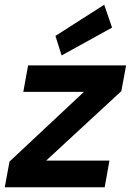

<svg xmlns="http://www.w3.org/2000/svg" viewBox="-31 -787 552 807"><path d="M-11 0 9 -108 322 -401H67L87 -512H499L479 -404L163 -112H429L409 0ZM228 -554 202 -636 407 -767 440 -671Z"/></svg>

Font: DM Sans 12pt
Style: Bold Italic
Weight: 700
Italic angle: -10°
Version: Version 4.004;gftools[0.9.30]